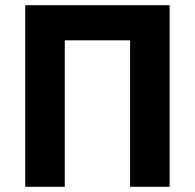

<svg xmlns="http://www.w3.org/2000/svg" viewBox="-20 -718 749 738"><path d="M77 0V-698H632V0H480V-563H229V0Z"/></svg>

Font: Anuphan
Style: Bold
Weight: 700
Designer: Mike Abbink, Paul van der Laan, Pieter van Rosmalen, Mint Tantisuwanna
Foundry: Bold Monday; Cadson Demak
Version: Version 3.002;hotconv 1.0.109;makeotfexe 2.5.65596